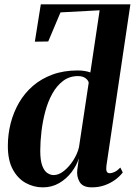

<svg xmlns="http://www.w3.org/2000/svg" viewBox="-20 -836 610 868"><path d="M173.5 11Q132.5 11 96.5 -8.8Q60.5 -28.5 38 -69.8Q15.5 -111 15.5 -176Q15.5 -228.5 28.2 -278.5Q41 -328.5 66 -371.8Q91 -415 129 -447.8Q167 -480.5 217.5 -499Q268 -517.5 331.5 -517.5Q348 -517.5 363 -515Q378 -512.5 388.5 -508.5L430.5 -789.5L253.5 -780L198 -648.5L137.5 -647.5L164.5 -816.5H569.5L461 -86Q459 -68.5 462.5 -60.8Q466 -53 476 -53Q487 -53 499.2 -59.2Q511.5 -65.5 524 -78.5L535 -56.5Q522 -39 501 -23.5Q480 -8 453.2 1.5Q426.5 11 395 11Q354 11 339.8 -13.8Q325.5 -38.5 329.5 -69L336.5 -120.5Q326.5 -88 303.5 -57.8Q280.5 -27.5 247.5 -8.2Q214.5 11 173.5 11ZM223 -44.5Q245.5 -44.5 269 -63.2Q292.5 -82 311 -110.8Q329.5 -139.5 337 -170L381 -462Q379.5 -472.5 367 -482.2Q354.5 -492 332.5 -492Q294 -492 265.2 -470.2Q236.5 -448.5 216.5 -412.5Q196.5 -376.5 184.8 -332.5Q173 -288.5 167.5 -242.2Q162 -196 162 -154.5Q162 -111 171 -87Q180 -63 194 -53.8Q208 -44.5 223 -44.5Z"/></svg>

Font: Merriweather 144pt
Style: Bold Italic
Weight: 700
Italic angle: -7.8°
Version: Version 2.101